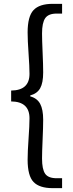

<svg xmlns="http://www.w3.org/2000/svg" viewBox="-20 -811 378 1001"><path d="M303.7 169.9H254.9Q185.5 169.9 154.8 137.7Q124 105.5 124 21.5Q124 -19.5 128.9 -88.4Q133.8 -157.2 133.8 -194.3Q133.8 -281.2 38.1 -282.2V-338.9Q133.8 -339.8 133.8 -425.8Q133.8 -462.9 128.9 -531.7Q124 -600.6 124 -641.6Q124 -725.6 154.8 -758.3Q185.5 -791 254.9 -791H303.7V-740.2H275.4Q232.4 -740.2 215.8 -716.3Q199.2 -692.4 199.2 -636.7Q199.2 -603.5 202.1 -538.6Q205.1 -473.6 205.1 -433.6Q205.1 -378.9 189.5 -351.1Q173.8 -323.2 137.7 -313.5V-308.6Q173.8 -298.8 189.5 -269.5Q205.1 -240.2 205.1 -186.5Q205.1 -147.5 202.1 -82.5Q199.2 -17.6 199.2 15.6Q199.2 71.3 215.3 94.7Q231.4 118.2 275.4 118.2H303.7Z"/></svg>

Font: irohakakuC Regular
Style: Regular
Weight: 400
Designer: [Source Han Sans]
Ryoko NISHIZUKA Ë•øÂ°öÊ∂ºÂ≠ê (kana & ideographs); Paul D. Hunt (Latin, Greek & Cyrillic); Wenlong ZHAN
Version: Version 1.001.20160904